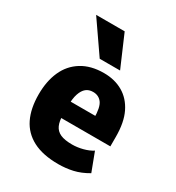

<svg xmlns="http://www.w3.org/2000/svg" viewBox="-183 -871 915 996"><g transform="rotate(30 275.0 -373.5)"><path d="M316 11Q224 11 164.5 -20Q105 -51 76.5 -109.5Q48 -168 48 -252Q48 -331 74.5 -390.5Q101 -450 155 -483.5Q209 -517 287 -517Q352 -517 401 -488.5Q450 -460 477.5 -404Q505 -348 505 -261V-204H189V-302H369L359 -286Q359 -353 340 -378.5Q321 -404 287 -404Q262 -404 245.5 -390.5Q229 -377 219.5 -349Q210 -321 210 -276V-223Q210 -185 221 -160.5Q232 -136 257.5 -124.5Q283 -113 328 -113Q359 -113 391.5 -121.5Q424 -130 447 -145L489 -34Q445 -8 403 1.5Q361 11 316 11ZM230 -570 100 -758H271L352 -570Z"/></g></svg>

Font: Nunito Sans 7pt Condensed Black
Style: Regular
Weight: 900
Width: 3
Designer: Vernon Adams
Foundry: Vernon Adams
Version: Version 3.101;gftools[0.9.27]